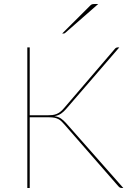

<svg xmlns="http://www.w3.org/2000/svg" viewBox="-20 -936 654 956"><path d="M594 0H586.5Q581 0 577.2 -2Q573.5 -4 569 -9L299.5 -317.5Q292 -326 285.2 -332.5Q278.5 -339 270.2 -343.2Q262 -347.5 251 -349.8Q240 -352 225 -352H128V0H116V-700H128V-362H216.5Q230 -362 241 -363.2Q252 -364.5 261.8 -368.5Q271.5 -372.5 280.8 -379.8Q290 -387 300 -399L552.5 -693.5Q558 -700 567 -700H574L311.5 -396Q298 -380 284.8 -370.8Q271.5 -361.5 251 -357.5Q271 -354.5 283.8 -345.8Q296.5 -337 309.5 -322.5ZM469 -916 304.5 -772Q302.5 -770 300.2 -769.5Q298 -769 295.5 -769H289.5L430 -909Q434 -913 438.2 -914.5Q442.5 -916 451 -916Z"/></svg>

Font: Lato 2
Style: Regular
Weight: 100
Designer: Lukasz Dziedzic with Adam Twardoch and Botio Nikoltchev
Foundry: tyPoland Lukasz Dziedzic
Version: Version 2.015; 2015-08-06; http://www.latofonts.com/